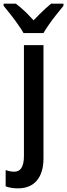

<svg xmlns="http://www.w3.org/2000/svg" viewBox="-64 -786 366 1046"><path d="M33.2 240.2Q14.2 240.2 -2.9 237.3Q-20 234.4 -33.2 229V140.6Q-20.5 145 -9 147.2Q2.4 149.4 13.7 149.4Q38.6 149.4 51.3 130.9Q66.4 109.9 66.4 64V-540H172.9V75.7Q172.9 154.8 136.7 197.5Q100.6 240.2 33.2 240.2ZM64 -606Q58.6 -615.7 51.5 -627Q44.4 -638.2 35.2 -650.9Q19.5 -673.8 -0.7 -700Q-21 -726.1 -44.4 -754.4V-766.1H22.5Q38.1 -753.9 52.2 -741.7Q66.4 -729.5 82.3 -713.9Q98.1 -698.2 119.1 -675.3Q132.8 -689.9 149.4 -706.5Q166 -723.1 182.9 -738.8Q199.7 -754.4 214.4 -766.1H281.7V-754.4Q258.8 -726.6 237.8 -699.7Q216.8 -672.9 200.7 -649.4Q191.9 -637.2 185.1 -626.2Q178.2 -615.2 172.9 -606Z"/></svg>

Font: Open Sans
Style: Regular
Weight: 600
Width: 3
Foundry: Ascender Corporation
Version: Version 1.000